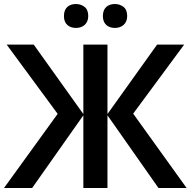

<svg xmlns="http://www.w3.org/2000/svg" viewBox="-20 -936 949 956"><path d="M298.3 -856C298.3 -815.4 324.7 -796.9 358.4 -796.9C390.1 -796.9 419.4 -815.4 419.4 -856C419.4 -877 413.1 -892.6 400.9 -901.9C388.7 -911.1 374.5 -916 358.4 -916C324.7 -916 298.3 -898.4 298.3 -856ZM492.2 -856C492.2 -815.4 519 -796.9 552.2 -796.9C584 -796.9 613.3 -815.4 613.3 -856C613.3 -877 606.9 -892.6 594.7 -901.9C582.5 -911.1 568.4 -916 552.2 -916C519 -916 492.2 -898.4 492.2 -856ZM0 0H140.1L395 -361.8V0H515.1V-361.8L769 0H909.2L643.1 -370.1L897 -713.9H762.2L515.1 -368.2V-713.9H395V-368.2L147.9 -713.9H13.2L267.1 -369.1Z"/></svg>

Font: Noto Reveo Sans
Style: Regular
Weight: 600
Designer: Monotype Design Team
Foundry: Monotype Imaging Inc.
Version: Version 2.007